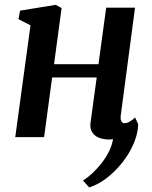

<svg xmlns="http://www.w3.org/2000/svg" viewBox="-20 -580 642 812"><path d="M491 -94Q488.5 -75.5 493.2 -67.2Q498 -59 506.5 -59Q515.5 -59 525.5 -64Q535.5 -69 551.5 -83L564.5 -54.5Q563.5 -15.5 545.5 26.8Q527.5 69 497.8 106.8Q468 144.5 431.5 172.8Q395 201 357 212.5L331 183.5Q349.5 172 370 153.2Q390.5 134.5 409 110.8Q427.5 87 440.8 60.8Q454 34.5 458 8.5Q455 9 450.2 9.5Q445.5 10 441.5 10Q416.5 10 397.5 2Q378.5 -6 369 -22Q359.5 -38 363 -62L389 -252.5H200.5L166.5 0H44.5L109 -473L58 -499L65 -535L215.5 -559.5L240.5 -546L208.5 -308.5H396.5L429 -547.5H551Z"/></svg>

Font: Merriweather 36pt SemiBold
Style: Italic
Weight: 600
Italic angle: -7.8°
Version: Version 2.101